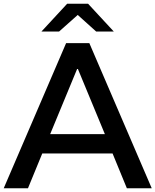

<svg xmlns="http://www.w3.org/2000/svg" viewBox="-41 -1009 833 1029"><path d="M181.1 -840 318.9 -988.9H431.1L568.9 -840H474.4L375.6 -928.9L275.6 -840ZM185.6 -186.7 108.9 0H-21.1L313.3 -777.8H437.8L772.2 0H638.9L562.2 -186.7ZM374.4 -644.4 227.8 -290H521.1Z"/></svg>

Font: Paperlogy 6 SemiBold
Style: Regular
Weight: 600
Designer: redesigned by Lee Juim, glyphs from Gmarket Sans & Montserrat
Foundry: PT&
Version: Version 1.001